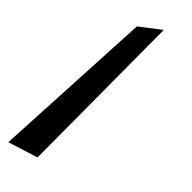

<svg xmlns="http://www.w3.org/2000/svg" viewBox="-259 -697 660 660"><g transform="rotate(45 71.5 -366.5)"><path d="M-30 -41 78 -75 75 -692 1 -635Z"/></g></svg>

Font: Charger Slice
Style: Regular
Weight: 400
Designer: Jasper
Foundry: Cannot Into Space Fonts
Version: Version 1.1